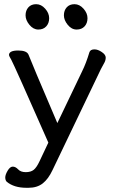

<svg xmlns="http://www.w3.org/2000/svg" viewBox="-20 -727 540 917"><path d="M116.2 169.9H106Q46.9 169.9 12.2 141.1Q5.4 134.3 5.1 121.1Q4.9 107.9 16.4 88.4Q27.8 68.8 41 68.8Q54.2 68.8 66.7 82Q79.1 95.2 103 95.2Q127 95.2 140.9 84.2Q154.8 73.2 168.9 43L210.9 -45.9Q47.9 -416 34.2 -440.9Q22.9 -460 22.9 -463.9Q22.9 -485.8 66.9 -485.8Q107.9 -485.8 116.2 -465.8Q127.4 -435.1 253.9 -139.2L372.1 -386.2Q391.1 -424.3 407.2 -478Q412.1 -491.2 431.2 -491.2Q447.3 -491.2 466.1 -478.5Q484.9 -465.8 484.9 -452.1Q484.9 -439.9 479 -428.5Q473.1 -417 461.9 -397Q447.8 -369.1 231 85Q210.9 127.9 184.1 148.9Q157.2 169.9 116.2 169.9ZM200.9 -601.1Q187 -585.9 163.1 -585.9Q139.2 -585.9 120.6 -608.4Q102.1 -630.9 102.1 -653.8Q102.1 -676.8 115.5 -691.9Q128.9 -707 152.8 -707Q176.8 -707 195.8 -685.5Q214.8 -664.1 214.8 -640.1Q214.8 -616.2 200.9 -601.1ZM384 -601.1Q370.1 -585.9 345.9 -585.9Q321.8 -585.9 303.5 -608.4Q285.2 -630.9 285.2 -653.8Q285.2 -676.8 298.6 -691.9Q312 -707 335.9 -707Q359.9 -707 378.9 -685.5Q397.9 -664.1 397.9 -640.1Q397.9 -616.2 384 -601.1Z"/></svg>

Font: LXGW WenKai Screen R
Style: Regular
Weight: 400
Designer: Fontworks Inc.
Version: Version 1.235;May 31, 2022